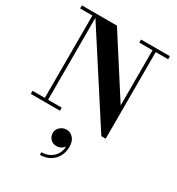

<svg xmlns="http://www.w3.org/2000/svg" viewBox="-250 -902 1296 1409"><g transform="rotate(30 398.0 -198.0)"><path d="M156.5 -750V-26H272V0H25V-26H129V-724H25V-750ZM771 -750V-724H665.5V10H628.5L137.5 -750H322L638.5 -256.5V-724H526.5V-750ZM306.5 354V332Q345.5 332 377.5 314.5Q409.5 297 427.5 264Q445.5 231 442 184H449Q449.5 196 440 208.5Q430.5 221 414.8 229.5Q399 238 380.5 238Q345.5 238 326.8 216.8Q308 195.5 308 167Q308 147.5 318.5 131.2Q329 115 346.8 105.2Q364.5 95.5 385.5 95.5Q418 95.5 441.8 122Q465.5 148.5 465.5 195.5Q465.5 239.5 446.2 275.5Q427 311.5 391.2 332.8Q355.5 354 306.5 354Z"/></g></svg>

Font: Bodoni Moda SC 9pt
Style: Bold
Weight: 700
Designer: Owen Earl
Foundry: indestructible type
Version: Version 2.005